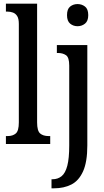

<svg xmlns="http://www.w3.org/2000/svg" viewBox="-20 -780 561 1040"><path d="M400 -638Q377 -638 360 -652Q343 -666 343 -698Q343 -731 360 -744.5Q377 -758 400 -758Q423 -758 440.5 -744.5Q458 -731 458 -698Q458 -666 440.5 -652Q423 -638 400 -638ZM259 240V191H264Q293 191 313.5 174.5Q334 158 344.5 118Q355 78 355 8V-425Q355 -469 337.5 -481Q320 -493 294 -493H288V-536H453V8Q453 97 430 148Q407 199 366.5 219.5Q326 240 273 240ZM12 0V-43H22Q49 -43 65.5 -57Q82 -71 82 -117V-650Q82 -679 73 -693Q64 -707 50 -712Q36 -717 22 -717H12V-760H181V-117Q181 -71 197.5 -57Q214 -43 243 -43H252V0Z"/></svg>

Font: Noto Serif ExtraCondensed Medium
Style: Regular
Weight: 500
Width: 2
Designer: Monotype Design Team
Foundry: Monotype Imaging Inc.
Version: Version 2.015